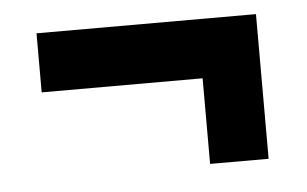

<svg xmlns="http://www.w3.org/2000/svg" viewBox="-32 -575 564 353"><g transform="rotate(-5 249.5 -398.5)"><path d="M343 -265V-423H46V-532H451V-265Z"/></g></svg>

Font: Oswald
Style: Bold
Weight: 700
Designer: Vernon Adams
Foundry: Vernon Adams
Version: Version 4.103;gftools[0.9.33.dev8+g029e19f]